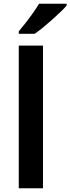

<svg xmlns="http://www.w3.org/2000/svg" viewBox="-20 -1003 375 1023"><path d="M209 0H80V-760H209ZM335 -973Q323 -959 302 -939Q281 -919 256.5 -897Q232 -875 208 -855.5Q184 -836 165 -823H80V-836Q96 -855 116 -880.5Q136 -906 155.5 -933.5Q175 -961 188 -983H335Z"/></svg>

Font: Noto Sans Sora Sompeng SemiBold
Style: Regular
Weight: 600
Version: Version 2.101